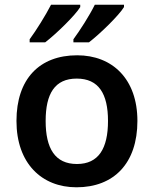

<svg xmlns="http://www.w3.org/2000/svg" viewBox="-20 -786 653 816"><path d="M507 -756V-766H383C361 -721 320 -657 292 -619V-606H358C405 -642 486 -721 507 -756ZM321 -756V-766H197C174 -721 134 -657 106 -619V-606H172C219 -642 300 -721 321 -756ZM564 -272C564 -451 457 -551 308 -551C148 -551 50 -451 50 -272C50 -92 157 10 305 10C464 10 564 -92 564 -272ZM174 -272C174 -388 213 -452 306 -452C399 -452 439 -388 439 -272C439 -155 399 -89 307 -89C214 -89 174 -155 174 -272Z"/></svg>

Font: Noto Sans Kayah Li SemiBold
Style: Regular
Weight: 600
Designer: Monotype Design Team, Sérgio Martins
Foundry: Monotype Imaging Inc.
Version: Version 2.002